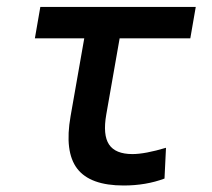

<svg xmlns="http://www.w3.org/2000/svg" viewBox="-20 -538 626 567"><path d="M345.2 9.8Q246.1 9.8 208 -40Q169.9 -89.8 188.5 -195.3L245.1 -517.6H349.6L293.9 -200.2Q283.2 -139.6 302 -111.3Q320.8 -83 371.1 -83Q408.2 -83 470.2 -101.6L465.8 -10.7Q411.1 9.8 345.2 9.8ZM83 -424.8 99.1 -517.6H558.1L542 -424.8Z"/></svg>

Font: Cascadia Mono NF
Style: Italic
Weight: 400
Italic angle: -10°
Monospace: yes
Designer: Aaron Bell
Foundry: Saja Typeworks
Version: Version 2404.023